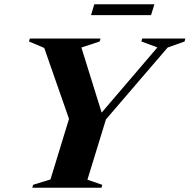

<svg xmlns="http://www.w3.org/2000/svg" viewBox="-20 -887 896 907"><path d="M723.5 -663 648 -691 651.5 -705H855.5L852 -691L772 -662.5L480.5 -323L393 -38L463 -14L459.5 0H132.5L136.5 -14L218.5 -39.5L306 -325.5L189 -660.5L117 -691L121 -705H455L450.5 -691L364.5 -662.5L468.5 -328.5H437.5ZM410 -815.5 425.5 -867H709.5L693.5 -815.5Z"/></svg>

Font: Newsreader 60pt
Style: Bold Italic
Weight: 700
Italic angle: -17°
Designer: Hugues Gentile
Foundry: Production Type
Version: Version 1.003